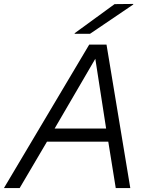

<svg xmlns="http://www.w3.org/2000/svg" viewBox="-56 -957 757 977"><path d="M486 -730 607 0H533L495 -236H183L44 0H-36L398 -730ZM222 -303H484L429 -658ZM324 -785V-788L527 -936L622 -937V-934L402 -785Z"/></svg>

Font: Nacelle Light
Style: Italic
Weight: 300
Italic angle: -12°
Designer: Sora Sagano
Foundry: Sora Sagano
Version: Version 1.000;FEAKit 1.0